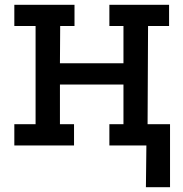

<svg xmlns="http://www.w3.org/2000/svg" viewBox="-20 -609 768 804"><path d="M591 175 593 0H501V-89H692V175ZM40 -589H292V-500H232L231 -344H497V-500H438V-589H688V-500H600L598 -89H687V0H438V-89H497V-255H231V-89H290V0H40V-89H129V-500H40Z"/></svg>

Font: Podkova SemiBold
Style: Regular
Weight: 600
Designer: Ilya Yudin
Foundry: Cyreal (www.cyreal.org)
Version: Version 2.103